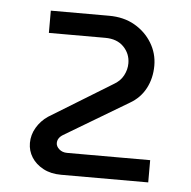

<svg xmlns="http://www.w3.org/2000/svg" viewBox="-40 -740 514 516"><g transform="rotate(5 217.0 -481.5)"><path d="M143 -263Q115 -263 94.5 -274Q74 -285 63 -302.5Q52 -320 52 -341Q52 -363 63.5 -382.5Q75 -402 94 -415L262 -518Q280 -528 288.5 -544Q297 -560 297 -577Q297 -603 279 -621.5Q261 -640 229 -640H77V-700H234Q274 -700 303.5 -683Q333 -666 350 -638Q367 -610 367 -577Q367 -543 352.5 -515.5Q338 -488 310 -472L139 -370Q124 -361 124 -347Q124 -338 132.5 -330.5Q141 -323 154 -323H378V-263Z"/></g></svg>

Font: MuseoModerno SemiBold
Style: Regular
Weight: 400
Version: Version 1.001